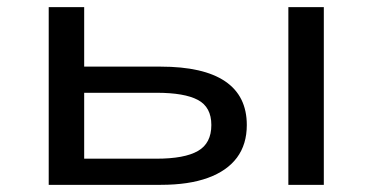

<svg xmlns="http://www.w3.org/2000/svg" viewBox="-20 -516 1040 536"><path d="M116 0V-496H215V-330H428Q548 -330 608.5 -289Q669 -248 669 -167Q669 -113 641.5 -76Q614 -39 560.5 -19.5Q507 0 429 0ZM215 -73H417Q495 -73 532.5 -94.5Q570 -116 570 -167Q570 -217 532.5 -237Q495 -257 417 -257H215ZM785 0V-496H884V0Z"/></svg>

Font: Nunito Sans 7pt Expanded
Style: Regular
Weight: 400
Width: 7
Designer: Vernon Adams
Foundry: Vernon Adams
Version: Version 3.101;gftools[0.9.27]